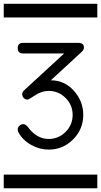

<svg xmlns="http://www.w3.org/2000/svg" viewBox="-20 -714 540 1026"><path d="M0 -620.8V-693.8H500V-620.8ZM0 219.2H500V292.2H0ZM428.7 -460.4Q428.7 -447.8 415.5 -435.8L251.5 -284.9Q324.7 -284.9 374.8 -229Q424.8 -173.1 424.8 -100.1Q424.8 -23.2 370.6 31.1Q316.4 85.4 239.7 85.4Q190.9 85.4 147 60.5Q101.1 35.2 78.6 -6.8Q74.7 -15.4 74.7 -22Q74.7 -33.7 83.7 -42.1Q92.8 -50.5 104.5 -50.5Q117.2 -50.5 128.4 -35.9Q176.3 28.6 239.7 28.6Q292.5 28.6 330.3 -9Q368.2 -46.6 368.2 -100.1Q368.2 -153.1 330.3 -190.7Q292.5 -228.3 239.7 -228.3Q203.6 -228.3 168 -205Q132.3 -181.6 127.9 -181.6Q115.7 -181.6 107.2 -190.2Q98.6 -198.7 98.6 -210.2Q98.6 -222.7 109.4 -231.9L322.8 -428.2H103.5Q74.7 -428.2 74.7 -456.8Q74.7 -485.1 103.5 -485.1H396.5Q428.7 -485.1 428.7 -460.4Z"/></svg>

Font: EnergyBar
Style: Regular
Weight: 400
Italic angle: -10°
Version: 1.0 2000-03-28